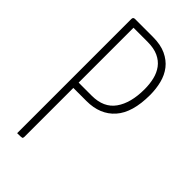

<svg xmlns="http://www.w3.org/2000/svg" viewBox="-220 -759 819 819"><g transform="rotate(45 189.0 -350.0)"><path d="M183 -700Q230 -700 262 -685Q294 -670 313.5 -645Q333 -620 341.5 -586.5Q350 -553 350 -516Q350 -410 304 -358Q258 -306 176 -306H97V-11Q97 -3 93 -1.5Q89 0 64 0V-689Q64 -700 75 -700ZM316 -517Q316 -548 309.5 -575.5Q303 -603 287.5 -624Q272 -645 246 -657Q220 -669 181 -669H97V-338H176Q248 -338 282 -386Q316 -434 316 -517Z"/></g></svg>

Font: Yanone Kaffeesatz Thin
Style: Regular
Weight: 250
Designer: Yanone
Foundry: Yanone Font Production. Not for release.
Version: Version 1.002